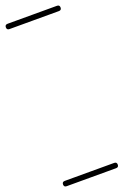

<svg xmlns="http://www.w3.org/2000/svg" viewBox="-189 -606 657 1022"><g transform="rotate(-20 140.0 -95.0)"><path d="M0 -555Q70 -555 140 -555Q210 -555 280 -555Q295 -555 295 -540Q295 -525 280 -525Q210 -525 140 -525Q70 -525 0 -525Q-15 -525 -15 -540Q-15 -555 0 -555ZM0 335Q70 335 140 335Q210 335 280 335Q295 335 295 350Q295 365 280 365Q210 365 140 365Q70 365 0 365Q-15 365 -15 350Q-15 335 0 335Z"/></g></svg>

Font: FRB American Cursive Just Guidelines
Style: Italic
Weight: 400
Italic angle: -25°
Version: Version 2.0;Modular Font Editor K font №1